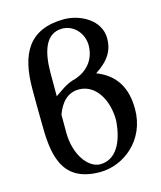

<svg xmlns="http://www.w3.org/2000/svg" viewBox="-108 -777 729 868"><g transform="rotate(-15 257.0 -343.0)"><path d="M479 -223C479 -322 439 -390 351 -424C419 -468 440 -512 440 -564C440 -650 350 -697 275 -698C106 -698 54 -591 54 -431C54 -416 54 -292 55 -277C55 -131 68 12 253 12C364 12 479 -77 479 -223ZM351 -555C350 -486 309 -444 256 -425C208 -414 179 -387 152 -370V-480C152 -579 177 -659 254 -659C311 -659 351 -609 351 -555ZM383 -196C376 -92 335 -22 263 -22C208 -22 151 -95 151 -201V-284C169 -334 201 -374 256 -374C334 -374 383 -292 383 -196Z"/></g></svg>

Font: Sibila
Style: Regular
Weight: 400
Designer: Stefan Peev
Foundry: Context Ltd
Version: Version 1.000